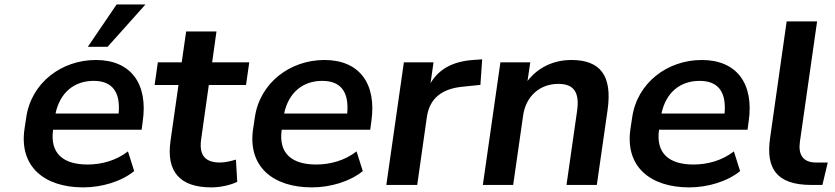

<svg xmlns="http://www.w3.org/2000/svg" viewBox="-20 -813 3670 844"><path d="M346.2 10.7C427.2 10.7 514.2 -15.1 569.8 -61L542.5 -147.5C490.2 -106.9 425.8 -89.8 365.2 -89.8C258.3 -89.8 198.7 -138.2 213.4 -242.7H602.5L607.4 -278.8C631.8 -446.3 554.2 -549.3 401.4 -549.3C250 -549.3 116.7 -448.7 95.2 -295.9L87.4 -244.1C64.5 -81.5 173.8 10.7 346.2 10.7ZM453.1 -607.4 619.6 -793.5H492.7L366.2 -607.4ZM391.6 -457.5C471.7 -457.5 510.3 -411.1 501.5 -314H224.1C244.1 -408.2 308.1 -457.5 391.6 -457.5Z M908.7 10.7C949.2 10.7 993.7 0.5 1022.9 -13.7L1017.1 -111.3C993.2 -104.5 970.2 -98.6 947.3 -98.6C879.4 -98.6 854.5 -132.8 864.3 -201.2L897.9 -439.5H1061.5L1075.7 -539.1H912.6L931.6 -674.8H798.3L778.8 -539.1H673.8L659.7 -439.5H764.6L729.5 -193.4C710.4 -59.1 770 10.7 908.7 10.7Z M1351.1 10.7C1432.1 10.7 1519 -15.1 1574.7 -61L1547.4 -147.5C1495.1 -106.9 1430.7 -89.8 1370.1 -89.8C1263.2 -89.8 1203.6 -138.2 1218.3 -242.7H1607.4L1612.3 -278.8C1636.7 -446.3 1559.1 -549.3 1406.2 -549.3C1254.9 -549.3 1121.6 -448.7 1100.1 -295.9L1092.3 -244.1C1069.3 -81.5 1178.7 10.7 1351.1 10.7ZM1396.5 -457.5C1476.6 -457.5 1515.1 -411.1 1506.3 -314H1229C1249 -408.2 1313 -457.5 1396.5 -457.5Z M1814 0 1856.4 -298.3C1868.2 -379.4 1920.4 -423.3 2016.1 -432.1L2091.8 -439.9L2099.6 -552.2L2058.6 -549.3C1972.7 -543 1909.7 -510.7 1872.6 -447.3L1885.7 -539.1H1755.4L1678.2 0Z M2235.8 0 2279.8 -306.6C2291.5 -388.7 2352.1 -444.3 2434.1 -444.3C2499.5 -444.3 2529.3 -411.1 2516.6 -324.2L2470.2 0H2603.5L2650.9 -330.1C2672.4 -481.9 2617.7 -549.3 2491.7 -549.3C2413.6 -549.3 2344.7 -516.6 2298.8 -457L2311 -539.1H2179.7L2102.5 0Z M3009.8 10.7C3090.8 10.7 3177.7 -15.1 3233.4 -61L3206.1 -147.5C3153.8 -106.9 3089.4 -89.8 3028.8 -89.8C2921.9 -89.8 2862.3 -138.2 2877 -242.7H3266.1L3271 -278.8C3295.4 -446.3 3217.8 -549.3 3064.9 -549.3C2913.6 -549.3 2780.3 -448.7 2758.8 -295.9L2751 -244.1C2728 -81.5 2837.4 10.7 3009.8 10.7ZM3055.2 -457.5C3135.3 -457.5 3173.8 -411.1 3165 -314H2887.7C2907.7 -408.2 2971.7 -457.5 3055.2 -457.5Z M3546.9 0H3595.2L3618.7 -98.6H3566.9C3510.3 -98.6 3488.3 -132.8 3496.1 -189L3571.8 -718.8H3438L3365.2 -206.5C3346.2 -73.7 3392.1 0 3546.9 0Z"/></svg>

Font: Winston SemiBold
Style: Italic
Weight: 600
Italic angle: -8.13011°
Designer: Vernon Adams, Kim Jin-seong, David Berlow, Cristiano Sobral
Foundry: The Winston Project Authors
Version: Version 3.004